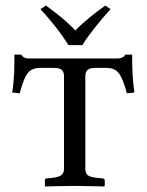

<svg xmlns="http://www.w3.org/2000/svg" viewBox="-20 -671 529 693"><path d="M227 -508H277C306 -554 344 -599 379 -638L360 -651C323 -624 289 -599 252 -561C218 -597 185 -622 146 -651L126 -638C161 -600 198 -555 227 -508ZM362 -426C405 -426 418 -406 438 -334L465 -337C458 -385 457 -430 457 -474H432C430 -468 421 -460 405 -460H84C68 -460 59 -468 57 -474H32C32 -430 32 -384 24 -337L51 -334C71 -406 83 -426 128 -426H173C202 -426 211 -417 211 -395V-61C211 -41 198 -32 168 -29L148 -27C144 -27 142 -24 142 -21V0L143 2C143 2 220 0 248 0C278 0 356 2 356 2L358 0V-21C358 -24 354 -27 351 -27L331 -29C300 -32 288 -39 288 -61V-394C288 -417 297 -426 325 -426Z"/></svg>

Font: Linux Libertine O C
Style: Regular
Weight: 400
Designer: Philipp H. Poll
Foundry: Philipp H. Poll
Version: Version 4.0.3